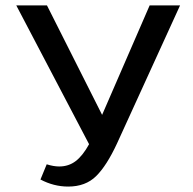

<svg xmlns="http://www.w3.org/2000/svg" viewBox="-20 -678 712 707"><path d="M643 -658 411 -150Q373 -68 334 -29.5Q295 9 231 9Q178 9 129 -17L152 -73Q177 -65 198 -65Q233 -65 259 -85Q285 -105 308 -147L40 -658H153L356 -255L531 -658Z"/></svg>

Font: Ysabeau Semibold
Style: Regular
Weight: 600
Designer: Christian Thalmann (Catharsis Fonts)
Version: Version 0.003